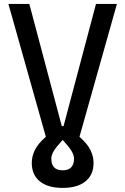

<svg xmlns="http://www.w3.org/2000/svg" viewBox="-20 -713 626 959"><path d="M293 225.6Q219.7 225.6 179.2 193.1Q138.7 160.6 138.7 100.6Q138.7 68.8 153.8 37.1Q168.9 5.4 209 -29.8L22 -693.4H126.5L288.6 -83H297.4L459.5 -693.4H564L377 -29.8Q417 5.4 432.1 37.1Q447.3 68.8 447.3 100.6Q447.3 160.6 406.7 193.1Q366.2 225.6 293 225.6ZM236.3 79.1Q236.3 137.7 293 137.7Q349.6 137.7 349.6 79.1Q349.6 62 337.6 41.7Q325.7 21.5 293 -14.2Q260.3 21.5 248.3 41.7Q236.3 62 236.3 79.1Z"/></svg>

Font: Cascadia Mono PL
Style: Regular
Weight: 400
Monospace: yes
Designer: Aaron Bell
Foundry: Saja Typeworks
Version: Version 2404.023; ttfautohint (v1.8.4)